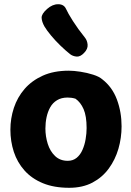

<svg xmlns="http://www.w3.org/2000/svg" viewBox="-20 -891 628 918"><path d="M308.9 -553Q332.7 -553 364.6 -548.1Q396.6 -543.2 425.5 -533.9Q454.4 -524.7 469.2 -511.7Q516.8 -474.7 539.1 -414.9Q561.3 -355.1 561.3 -287Q561.3 -232 546.2 -179.7Q531 -127.4 500.1 -85.2Q469.2 -42.9 422.1 -18Q374.9 6.9 310.9 6.9Q238.1 6.9 184.9 -15.1Q131.7 -37.1 97.1 -75.9Q62.6 -114.7 46.1 -164.9Q29.7 -215.2 29.7 -271Q29.7 -324.6 46.3 -375.1Q63 -425.7 97.4 -465.6Q131.8 -505.4 184.4 -529.2Q237.1 -553 308.9 -553ZM197.1 -276.4Q197.1 -238.9 208.3 -203.3Q219.4 -167.8 243.4 -144.9Q267.3 -122.1 304 -122.1Q329 -122.1 346.6 -136.5Q364.1 -150.9 374.4 -174.6Q384.8 -198.2 389.4 -225.8Q394.1 -253.4 394.1 -278.9Q394.1 -336 379.7 -369.2Q365.2 -402.3 340.8 -419.1Q330.1 -422.3 321.5 -423.4Q312.9 -424.6 303 -424.6Q273.7 -424.6 252.9 -412Q232.1 -399.4 220.2 -378.2Q208.3 -357 202.7 -330.8Q197.1 -304.7 197.1 -276.4ZM382.3 -638.4Q364 -618.7 345.8 -620.5Q327.6 -622.3 315 -632.2Q293.9 -648.9 269.2 -672.7Q244.6 -696.4 223.8 -721.5Q203 -746.6 192.2 -765Q179.9 -787.1 179 -805.7Q178.1 -824.3 205.3 -848.3Q231 -871 258.4 -870.8Q285.8 -870.7 295.8 -848.2Q304.4 -828.7 328.6 -790.6Q352.8 -752.4 385.4 -712.1Q397.2 -697.8 398.9 -677.4Q400.6 -657 382.3 -638.4Z"/></svg>

Font: Playpen Sans
Style: Regular
Weight: 400
Designer: Laura Meseguer, Veronika Burian, José Scaglione, Kostas Bartsokas, Vera Evstafieva, Tom Grace, Yorlmar Campos
Foundry: TypeTogether
Version: Version 2.000